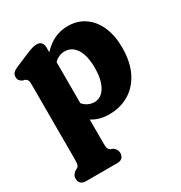

<svg xmlns="http://www.w3.org/2000/svg" viewBox="-163 -569 864 919"><g transform="rotate(-30 269.0 -109.5)"><path d="M203.8 -415.3V-369.6L210.6 -354V116.7Q210.6 138.6 213.8 146.8Q217.1 155 224.6 159.3L237.4 163.7Q246.8 170.6 252.1 178.7Q257.4 186.8 257.4 199.3Q257.4 215 247.7 224.3Q238.1 233.5 221.4 233.5H46.3Q29.6 233.5 19.9 224.5Q10.3 215.4 10.3 199.3Q10.3 186.8 15.6 179Q20.9 171.1 30.3 163.7L39.6 159.3Q47 155.2 50.3 146.9Q53.6 138.6 53.6 116.7V-296.1Q53.6 -314 49.8 -321.4Q45.9 -328.7 37 -333.1L24.9 -335.5Q13.7 -341.9 9 -348.9Q4.4 -355.9 4.4 -366.7Q4.4 -379.1 11.8 -387.9Q19.2 -396.7 38 -404.7L108.7 -434.7Q131.6 -444.5 145.6 -448.3Q159.7 -452.1 170.1 -452.1Q186.8 -452.1 195.3 -441.9Q203.8 -431.8 203.8 -415.3ZM181.5 -286.4 154.6 -321.5Q190.2 -383.3 236.7 -418.3Q283.2 -453.4 343.5 -453.4Q395.3 -453.4 434.4 -426.5Q473.6 -399.7 495.6 -350.5Q517.6 -301.4 517.6 -233.8Q517.6 -155.2 490.1 -100.1Q462.7 -45 414.6 -16.3Q366.6 12.4 303.9 12.4Q251.7 12.4 212.3 -12.3Q173 -37 145.4 -84.4L187.5 -139.1Q205.8 -103.1 226.8 -88.4Q247.9 -73.7 273.1 -73.7Q297 -73.7 315.6 -90.1Q334.1 -106.6 344.8 -138.3Q355.5 -170 355.5 -215.5Q355.5 -263.2 344.3 -294.2Q333 -325.2 313.7 -340.7Q294.3 -356.1 269 -356.1Q242.1 -356.1 220 -339.2Q197.9 -322.2 181.5 -286.4Z"/></g></svg>

Font: Fraunces 144pt S100 Black
Style: Regular
Weight: 900
Version: Version 1.000